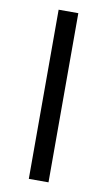

<svg xmlns="http://www.w3.org/2000/svg" viewBox="-83 -756 445 798"><g transform="rotate(10 139.5 -357.0)"><path d="M181.2 0H98.1V-713.9H181.2Z"/></g></svg>

Font: OpenSansHebrew-Regular
Style: Regular
Weight: 400
Foundry: Ascender Corporation, Yanek Iontef
Version: Version 2.001;PS 002.001;hotconv 1.0.70;makeotf.lib2.5.58329